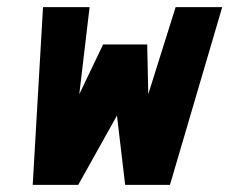

<svg xmlns="http://www.w3.org/2000/svg" viewBox="-20 -520 658 540"><path d="M72 0 101 -500H232L203 -255L270 -395H394L397 -255L474 -500H605L458 0H332L309 -195L200 0Z"/></svg>

Font: Hermit
Style: Bold Italic
Weight: 700
Italic angle: -10°
Designer: Pablo Caro
Version: Version 2.000;PS 002.000;hotconv 1.0.88;makeotf.lib2.5.64775